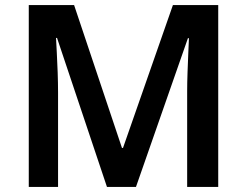

<svg xmlns="http://www.w3.org/2000/svg" viewBox="-20 -734 969 754"><path d="M400 0 204 -585H200Q201 -565 203 -528.5Q205 -492 206.5 -449.5Q208 -407 208 -370V0H93V-714H271L459 -153H463L659 -714H837V0H715V-376Q715 -410 716.5 -450.5Q718 -491 719.5 -527Q721 -563 722 -584H718L514 0Z"/></svg>

Font: Noto Sans Ethiopic SemiBold
Style: Regular
Weight: 600
Designer: Monotype Design Team
Foundry: Monotype Imaging Inc.
Version: Version 2.102; ttfautohint (v1.8.4.7-5d5b)